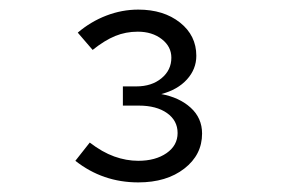

<svg xmlns="http://www.w3.org/2000/svg" viewBox="-20 -725 640 400"><path d="M268.1 -345Q194 -345 137 -390L167 -428Q193 -408 218 -399Q243 -390 268 -390Q303.9 -390 327 -406Q350 -422 350 -447.9Q350 -473.8 328 -489.4Q306 -505 269 -505H236V-545H264Q296 -545 316.5 -562Q337 -578.9 337 -604.8Q337 -628 317 -643.5Q297 -659 267 -659Q242 -659 220 -650Q198 -641 173 -621L142 -657Q169 -680 201.5 -692.5Q234 -705 268 -705Q321 -705 355 -678Q389 -651 389 -608.8Q389 -581 369.5 -559.5Q350 -538 316 -529Q353.6 -522.1 377.3 -500.6Q401 -479 401 -446.8Q401 -402.4 363.9 -373.7Q326.9 -345 268.1 -345Z"/></svg>

Font: Red Hat Mono VF Light
Style: Regular
Weight: 300
Monospace: yes
Designer: Pentagram, MCKL
Foundry: Pentagram, MCKL
Version: Version 1.023